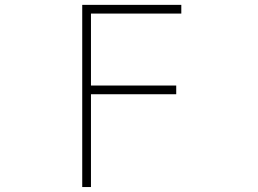

<svg xmlns="http://www.w3.org/2000/svg" viewBox="-20 -752 1040 774"><path d="M710.9 -697.3H346.7V-407.2H690.4V-372.1H346.7V2H311.5V-732.4H710.9Z"/></svg>

Font: GenEi Gothic M ExtraLight
Style: Regular
Weight: 200
Designer: o_tamon (Modified); [Source Han Sans]
Ryoko NISHIZUKA  (kana & ideographs); Paul D. Hunt (Latin, Greek & Cyrillic); Wenl
Version: Version 1.1a;Original Version 1.004